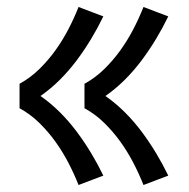

<svg xmlns="http://www.w3.org/2000/svg" viewBox="-20 -615 540 550"><path d="M391 -85Q378 -118 361.5 -149.5Q345 -181 324.5 -209.5Q304 -238 278.5 -263Q253 -288 222 -305V-375Q253 -392 278.5 -417Q304 -442 324.5 -470.5Q345 -499 361.5 -530.5Q378 -562 391 -595L462 -568Q446 -535 427 -503.5Q408 -472 386 -442.5Q364 -413 338 -387Q312 -361 282 -340Q312 -319 338 -293Q364 -267 386 -237.5Q408 -208 427 -176.5Q446 -145 462 -112ZM205 -85Q192 -118 175.5 -149.5Q159 -181 138.5 -209.5Q118 -238 92.5 -263Q67 -288 36 -305V-375Q67 -392 92.5 -417Q118 -442 138.5 -470.5Q159 -499 175.5 -530.5Q192 -562 205 -595L276 -568Q260 -535 241 -503.5Q222 -472 200 -442.5Q178 -413 152 -387Q126 -361 96 -340Q126 -319 152 -293Q178 -267 200 -237.5Q222 -208 241 -176.5Q260 -145 276 -112Z"/></svg>

Font: Iosevka www.saffi
Style: Regular
Weight: 400
Monospace: yes
Designer: Belleve Invis
Foundry: Belleve Invis
Version: Version 22.0.2; ttfautohint (v1.8.3)